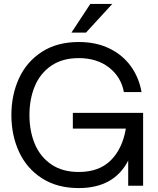

<svg xmlns="http://www.w3.org/2000/svg" viewBox="-20 -946 807 978"><path d="M38 -360Q38 -463 77 -547.5Q116 -632 193.5 -682Q271 -732 381 -732Q470 -732 537.5 -699Q605 -666 646.5 -608.5Q688 -551 701 -477H611Q597 -554 535.5 -602Q474 -650 381 -650Q298 -650 241.5 -611.5Q185 -573 157.5 -507.5Q130 -442 130 -360Q130 -278 157.5 -212.5Q185 -147 241.5 -108.5Q298 -70 381 -70Q485 -70 544.5 -129.5Q604 -189 621 -291H351V-371H709V0H633V-128Q561 12 381 12Q271 12 193.5 -38Q116 -88 77 -172.5Q38 -257 38 -360ZM440 -926H552L418 -780H344Z"/></svg>

Font: Aspekta 400
Style: Regular
Weight: 400
Designer: Ivo Dolenc
Version: Version 2.000